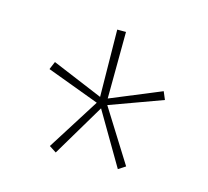

<svg xmlns="http://www.w3.org/2000/svg" viewBox="-59 -798 482 445"><g transform="rotate(15 182.5 -576.0)"><path d="M321 -603 195 -557 274 -431 257 -420 183 -546 108 -420 91 -431 170 -556 44 -603 52 -622 174 -571 172 -732H193L192 -572L313 -622Z"/></g></svg>

Font: Fira Sans Extra Condensed Thin
Style: Regular
Weight: 250
Width: 1
Designer: Carrois Corporate & Edenspiekermann AG
Foundry: Carrois Corporate GbR & Edenspiekermann AG
Version: Version 4.203